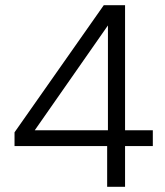

<svg xmlns="http://www.w3.org/2000/svg" viewBox="-20 -720 636 740"><path d="M393 0V-157H36V-210L380 -700H462V-218H569V-157H462V0ZM114 -218H396V-622Z"/></svg>

Font: DM Sans Light
Style: Regular
Weight: 300
Designer: Colophon Foundry, Jonny Pinhorn
Foundry: Colophon Foundry
Version: Version 4.004; ttfautohint (v1.8.4.7-5d5b)